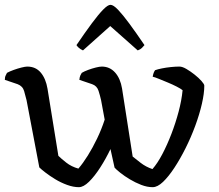

<svg xmlns="http://www.w3.org/2000/svg" viewBox="-25 -776 910 796"><path d="M302 0Q279 0 253 -9.5Q227 -19 204 -33Q181 -47 163.5 -60.5Q146 -74 138 -82L85 -361Q81 -378 75 -398.5Q69 -419 48 -427L-5 -445Q-5 -457 -1 -464Q3 -471 4 -474Q15 -480 31.5 -486Q48 -492 64 -496Q80 -500 88 -500Q123 -500 144 -475Q165 -450 172 -408L217 -130Q228 -119 249.5 -102Q271 -85 300 -77Q319 -99 339 -131Q359 -163 377.5 -201.5Q396 -240 409 -280L394 -361Q390 -379 383.5 -399.5Q377 -420 357 -427L304 -445Q305 -457 308.5 -464Q312 -471 314 -474Q324 -480 340 -486Q356 -492 372 -496Q388 -500 397 -500Q430 -500 452 -475.5Q474 -451 481 -409L525 -127Q536 -118 558 -101Q580 -84 607 -75Q628 -99 648 -137Q668 -175 685.5 -220.5Q703 -266 715.5 -313Q728 -360 732 -402Q725 -408 707.5 -417Q690 -426 670.5 -434Q651 -442 634 -449Q617 -456 608 -458Q610 -469 612.5 -475Q615 -481 618 -485Q629 -489 646.5 -492.5Q664 -496 683.5 -498Q703 -500 719 -500Q731 -500 748 -490Q765 -480 782 -466.5Q799 -453 810.5 -440Q822 -427 822 -421Q822 -389 812 -345.5Q802 -302 784.5 -254.5Q767 -207 744.5 -162Q722 -117 698 -80.5Q674 -44 651 -22Q628 0 608 0Q585 0 560.5 -9.5Q536 -19 513.5 -32.5Q491 -46 474 -59.5Q457 -73 450 -81L433 -158Q414 -118 390.5 -81.5Q367 -45 344 -22.5Q321 0 302 0ZM319 -567Q308 -572 301.5 -578Q295 -584 292 -589Q328 -642 355.5 -679Q383 -716 402.5 -736Q422 -756 433 -756Q445 -756 464.5 -735.5Q484 -715 511 -678.5Q538 -642 574 -589Q570 -584 563.5 -577.5Q557 -571 546 -567L432 -668Z"/></svg>

Font: Texturina Medium 12pt
Style: Regular
Weight: 400
Version: Version 1.002